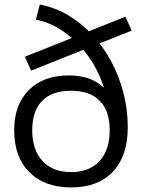

<svg xmlns="http://www.w3.org/2000/svg" viewBox="-20 -810 630 840"><path d="M291 10Q175 10 108.5 -56.5Q42 -123 42 -240Q42 -352 106 -416Q170 -480 281 -480Q329 -480 367 -467Q405 -454 432 -428L434 -429Q416 -485 385.5 -535Q355 -585 315.5 -624Q276 -663 231 -689Q186 -715 137 -724L154 -790Q219 -778 277 -744Q335 -710 383 -658.5Q431 -607 466 -542.5Q501 -478 520 -404Q539 -330 539 -254Q539 -128 474 -59Q409 10 291 10ZM291 -57Q371 -57 415.5 -105.5Q460 -154 460 -240Q460 -325 416.5 -369Q373 -413 291 -413Q208 -413 164.5 -369Q121 -325 121 -240Q121 -154 166 -105.5Q211 -57 291 -57ZM116 -501 89 -562 529 -737 556 -676Z"/></svg>

Font: M PLUS 1 Thin
Style: Regular
Weight: 400
Version: Version 1.001